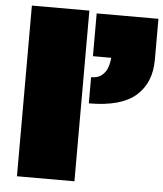

<svg xmlns="http://www.w3.org/2000/svg" viewBox="-56 -871 782 921"><g transform="rotate(5 335.0 -411.0)"><path d="M336.9 0H60.1V-821.8H336.9ZM373 -504.4Q406.2 -504.4 424.3 -519.8Q442.4 -535.2 450 -554.9Q457.5 -574.7 459.2 -590.1Q460.9 -605.5 460.9 -605.5H373V-811.5H670.4V-614.3Q670.4 -503.4 599.4 -440.9Q528.3 -378.4 373 -378.4Z"/></g></svg>

Font: Rammetto One
Style: Regular
Weight: 400
Designer: Vernon Adams
Foundry: Vernon Adams
Version: Version 1.100; ttfautohint (v1.8.4.7-5d5b)